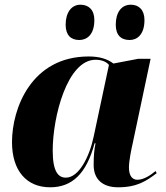

<svg xmlns="http://www.w3.org/2000/svg" viewBox="-20 -786 704 816"><path d="M531 -616C561 -616 594 -637 594 -701C594 -744 570 -766 536 -766C495 -766 472 -732 472 -681C472 -637 494 -616 531 -616ZM317 -616C348 -616 381 -637 381 -701C381 -744 357 -766 322 -766C283 -766 259 -732 259 -681C259 -637 281 -616 317 -616ZM193 10C286 10 347 -47 382 -177H386C381 -152 378 -128 378 -85C378 -22 418 10 482 10C563 10 602 -17 646 -50L641 -59C622 -43 592 -22 564 -22C543 -22 528 -38 528 -74C528 -102 538 -151 544 -177L620 -536H567L462 -516C437 -535 404 -546 357 -546C114 -546 31 -326 31 -182C31 -59 94 10 193 10ZM260 -31C229 -31 204 -54 204 -146C204 -290 266 -532 386 -532C410 -532 431 -525 443 -510L378 -205C360 -119 315 -31 260 -31Z"/></svg>

Font: Noto Serif Display ExtraBold
Style: Italic
Weight: 800
Italic angle: -12°
Designer: Monotype Design Team
Foundry: Monotype Imaging Inc.
Version: Version 2.009